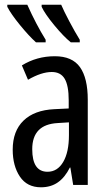

<svg xmlns="http://www.w3.org/2000/svg" viewBox="-20 -786 456 816"><path d="M353 -362V0H291L279 -74H277Q256 -32 226 -11Q196 10 154 10Q95 10 64.5 -35.5Q34 -81 34 -150Q34 -229 80 -273.5Q126 -318 211 -322L272 -325V-360Q272 -422 255 -451Q238 -480 200 -480Q156 -480 99 -447L73 -508Q136 -547 213 -547Q287 -547 320 -500.5Q353 -454 353 -362ZM225 -263Q117 -257 117 -152Q117 -56 182 -56Q224 -56 248.5 -97.5Q273 -139 273 -212V-266ZM174 -617V-606H133Q103 -633 65 -679.5Q27 -726 11 -757V-766H96Q133 -683 174 -617ZM319 -617V-606H281Q250 -631 210.5 -679Q171 -727 157 -757V-766H240Q251 -740 274.5 -695.5Q298 -651 319 -617Z"/></svg>

Font: Noto Sans UI Cond
Style: Regular
Weight: 400
Width: 3
Designer: Monotype Design Team
Foundry: Monotype Imaging Inc.
Version: Version 1.001